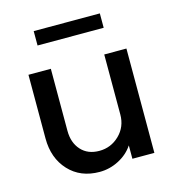

<svg xmlns="http://www.w3.org/2000/svg" viewBox="-107 -791 826 903"><g transform="rotate(-15 305.5 -340.0)"><path d="M268 20Q175 20 118.5 -41Q62 -102 62 -198V-508H171V-206Q171 -148 203.5 -112Q236 -76 292 -76Q349 -76 390 -116Q431 -156 431 -216V-508H539V0H432V-65Q406 -26 361.5 -3Q317 20 268 20ZM461 -700V-630H139V-700Z"/></g></svg>

Font: Metropolitano Medium
Style: Regular
Weight: 500
Designer: Fonts by Alex Slobzheninov & Chris M. Simpson / Changes by Cristiano Sobral
Foundry: Fonts by Alex Slobzheninov & Chris M. Simpson / Changes by Cristiano Sobral
Version: Version 1.00;August 30, 2020;FontCreator 13.0.0.2681 64-bit